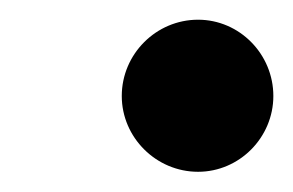

<svg xmlns="http://www.w3.org/2000/svg" viewBox="-20 -510 290 190"><path d="M100.5 -415C100.5 -374 134.5 -340 176 -340C217 -340 250.5 -374 250.5 -415C250.5 -456.5 217 -490.5 176 -490.5C134.5 -490.5 100.5 -456.5 100.5 -415Z"/></svg>

Font: Bodoni* 16pt Medium
Style: Italic
Weight: 500
Italic angle: -13°
Version: Version 2.3